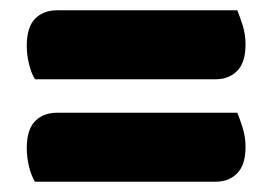

<svg xmlns="http://www.w3.org/2000/svg" viewBox="-20 -482 529 373"><path d="M48 -328Q41 -339 36.5 -357Q32 -375 32 -393Q32 -429 48 -445.5Q64 -462 91 -462H441Q446 -450 451.5 -432.5Q457 -415 457 -396Q457 -361 441 -344.5Q425 -328 399 -328ZM48 -129Q41 -140 36.5 -158Q32 -176 32 -194Q32 -230 48 -246.5Q64 -263 91 -263H441Q446 -251 451.5 -233.5Q457 -216 457 -197Q457 -162 441 -145.5Q425 -129 399 -129Z"/></svg>

Font: Baloo Bhai
Style: Regular
Weight: 400
Designer: Supriya Tembe, Noopur Datye and Ek Type
Foundry: Ek Type
Version: Version 1.443;PS 1.000;hotconv 16.6.51;makeotf.lib2.5.65220;